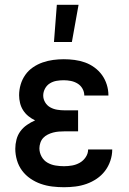

<svg xmlns="http://www.w3.org/2000/svg" viewBox="-20 -776 540 804"><path d="M206 -600 218 -756H309L281 -600ZM248 8Q223 8 198.5 5Q174 2 151 -6Q128 -14 107.5 -28Q87 -42 72.5 -61.5Q58 -81 51 -105Q44 -129 44 -153Q44 -172 49 -191.5Q54 -211 65.5 -226.5Q77 -242 93 -253Q109 -264 127 -272Q112 -279 99 -289.5Q86 -300 77 -314Q68 -328 64 -344.5Q60 -361 60 -377Q60 -400 66.5 -422Q73 -444 86 -462.5Q99 -481 118 -494Q137 -507 158.5 -514.5Q180 -522 202.5 -525Q225 -528 247 -528Q270 -528 292.5 -525Q315 -522 336 -514.5Q357 -507 375.5 -493.5Q394 -480 407 -462Q420 -444 427 -422Q434 -400 434 -377V-376H333Q333 -391 325.5 -404.5Q318 -418 305 -426Q292 -434 277 -437Q262 -440 247 -440Q232 -440 217 -437.5Q202 -435 189 -427Q176 -419 168.5 -405Q161 -391 161 -376Q161 -361 169 -347.5Q177 -334 190.5 -326.5Q204 -319 219.5 -316.5Q235 -314 250 -314H307V-226H250Q238 -226 226 -225Q214 -224 202.5 -221Q191 -218 180 -212.5Q169 -207 161 -198.5Q153 -190 149 -178Q145 -166 145 -155Q145 -137 154 -120.5Q163 -104 178.5 -95Q194 -86 212 -83Q230 -80 248 -80Q265 -80 282 -83Q299 -86 314 -94.5Q329 -103 339 -118Q349 -133 349 -150H450Q450 -126 442 -102.5Q434 -79 419.5 -60Q405 -41 385 -27.5Q365 -14 342.5 -6Q320 2 296 5Q272 8 248 8Z"/></svg>

Font: Iosevka SS18 Semibold
Style: Regular
Weight: 600
Monospace: yes
Designer: Belleve Invis
Foundry: Belleve Invis
Version: Version 25.1.1; ttfautohint (v1.8.4)